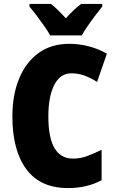

<svg xmlns="http://www.w3.org/2000/svg" viewBox="-20 -947 590 977"><path d="M343 -574Q287 -574 256.5 -515.5Q226 -457 226 -354Q226 -140 351 -140Q390 -140 425.5 -153.5Q461 -167 497 -185V-30Q423 10 326 10Q185 10 114 -86Q43 -182 43 -355Q43 -464 77.5 -547.5Q112 -631 176.5 -677.5Q241 -724 333 -724Q381 -724 429 -712Q477 -700 524 -674L474 -530Q443 -550 411 -562Q379 -574 343 -574ZM235 -767Q225 -786 205.5 -814Q186 -842 165.5 -869Q145 -896 130 -913V-927H239Q257 -913 275 -895.5Q293 -878 315 -854Q337 -878 356 -896Q375 -914 393 -927H500V-913Q485 -895 465 -868.5Q445 -842 426.5 -815Q408 -788 396 -767Z"/></svg>

Font: Noto Sans Gurmukhi UI Condensed Black
Style: Regular
Weight: 900
Width: 3
Designer: Jelle Bosma - Monotype Design Team
Foundry: Monotype Imaging Inc.
Version: Version 2.004; ttfautohint (v1.8.4.7-5d5b)